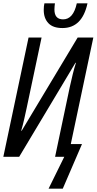

<svg xmlns="http://www.w3.org/2000/svg" viewBox="-20 -939 579 1150"><path d="M504 -919H440Q419 -823 358 -823Q306 -823 306 -882Q306 -892 307 -901.5Q308 -911 309 -919H246Q242 -902 242 -879Q242 -830 269.5 -800.5Q297 -771 354 -771Q472 -771 504 -919ZM356 191 471 -76H404L539 -714H445L110 -156H107Q117 -190 125 -225.5Q133 -261 139 -289L229 -714H151L0 0H95L432 -563H435Q425 -532 416 -495.5Q407 -459 398 -418L310 0H365L271 191Z"/></svg>

Font: Noto Sans Display Condensed
Style: Italic
Weight: 400
Width: 3
Designer: Monotype Design team
Foundry: Monotype Imaging Inc.
Version: 1.000